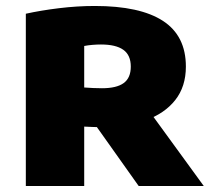

<svg xmlns="http://www.w3.org/2000/svg" viewBox="-20 -623 709 643"><path d="M66.5 0V-577Q116 -588 177.2 -595.5Q238.5 -603 297.5 -603Q449 -603 525.8 -553Q602.5 -503 602.5 -400Q602.5 -333 566.8 -287.8Q531 -242.5 466.8 -219.8Q402.5 -197 316.5 -197Q303.5 -197 289.8 -197.8Q276 -198.5 262 -199V0ZM444.5 0 251.5 -272H464.5L662.5 0ZM321.5 -327.5Q370.5 -327.5 394.2 -344.8Q418 -362 418 -400Q418 -438.5 393 -456.2Q368 -474 318 -474Q305.5 -474 290 -472.8Q274.5 -471.5 262 -469V-330Q279 -329 292 -328.2Q305 -327.5 321.5 -327.5Z"/></svg>

Font: Encode Sans SC SemiExpanded ExtraBold
Style: Regular
Weight: 800
Width: 6
Designer: Multiple Designers
Foundry: Impallari Type
Version: Version 3.002